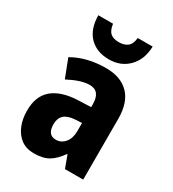

<svg xmlns="http://www.w3.org/2000/svg" viewBox="-189 -881 896 995"><g transform="rotate(30 258.5 -383.5)"><path d="M276 -560Q364 -560 412.5 -510.5Q461 -461 461 -363V0H352L325 -73H322Q293 -31 259.5 -10.5Q226 10 171 10Q124 10 93 -13.5Q62 -37 46 -76.5Q30 -116 30 -165Q30 -252 82 -295.5Q134 -339 232 -343L309 -346V-363Q309 -442 246 -442Q219 -442 187 -431.5Q155 -421 119 -402L77 -511Q118 -535 168 -547.5Q218 -560 276 -560ZM270 -249Q225 -246 204.5 -227Q184 -208 184 -172Q184 -108 234 -108Q266 -108 287.5 -133.5Q309 -159 309 -202V-251ZM428 -777Q426 -699 380.5 -652.5Q335 -606 264 -606Q191 -606 147.5 -650Q104 -694 103 -777H191Q196 -740 213 -724.5Q230 -709 265 -709Q296 -709 315.5 -724Q335 -739 339 -777Z"/></g></svg>

Font: Noto Sans Lao Condensed ExtraBold
Style: Regular
Weight: 800
Width: 3
Designer: Monotype Design Team
Foundry: Monotype Imaging Inc.
Version: Version 2.003; ttfautohint (v1.8.4.7-5d5b)